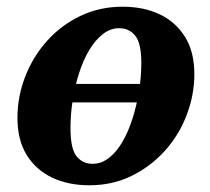

<svg xmlns="http://www.w3.org/2000/svg" viewBox="-20 -536 627 572"><path d="M101 -231V-286H479V-231ZM246 16Q184 16 136 -6.5Q88 -29 60 -73.5Q32 -118 32 -185Q32 -248 55 -307.5Q78 -367 120 -414Q162 -461 219.5 -488.5Q277 -516 345 -516Q408 -516 455.5 -493.5Q503 -471 531 -426.5Q559 -382 559 -315Q559 -253 536 -193Q513 -133 471 -86.5Q429 -40 372 -12Q315 16 246 16ZM256 -48Q282 -48 304.5 -65.5Q327 -83 344.5 -113Q362 -143 374.5 -182Q387 -221 394 -263.5Q401 -306 401 -349Q401 -407 383 -429.5Q365 -452 335 -452Q309 -452 286.5 -434.5Q264 -417 246 -387Q228 -357 215.5 -318Q203 -279 196.5 -237Q190 -195 190 -154Q190 -93 208 -70.5Q226 -48 256 -48Z"/></svg>

Font: Source Serif 4 ExtraBold
Style: Italic
Weight: 800
Italic angle: -12°
Designer: Frank Grießhammer
Foundry: Adobe Systems Incorporated
Version: Version 4.004;hotconv 1.0.116;makeotfexe 2.5.65601